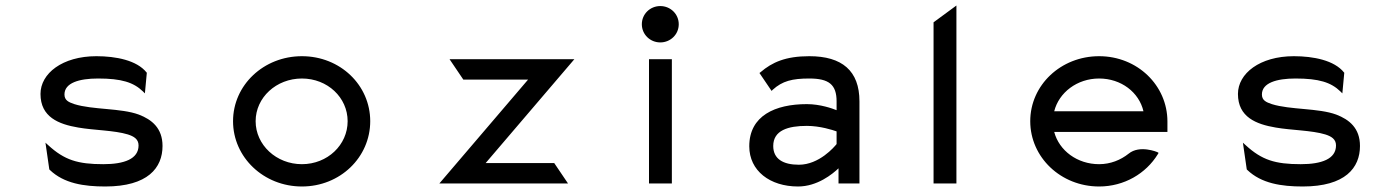

<svg xmlns="http://www.w3.org/2000/svg" viewBox="-20 -666 5083 697"><path d="M161 -49C212 0 285 11 362 11C517 11 570 -57 570 -136C570 -201 531 -232 484 -250C419 -274 317 -267 250 -288C229 -295 214 -302 214 -323C214 -365 267 -381 336 -381C421 -381 465 -367 499 -334L506 -327L513 -402L512 -403C477 -447 401 -462 330 -462C206 -462 127 -399 127 -325C127 -241 193 -215 264 -203C321 -193 395 -193 444 -178C466 -171 483 -161 483 -138C483 -89 431 -70 355 -70C262 -70 214 -85 155 -139L145 -148L159 -51Z M1076 -381C1169 -381 1242 -312 1242 -226C1242 -140 1169 -70 1076 -70C983 -70 908 -140 908 -226C908 -312 983 -381 1076 -381ZM1076 11C1215 11 1324 -95 1324 -226C1324 -357 1215 -462 1076 -462C937 -462 826 -357 826 -226C826 -95 937 11 1076 11Z M1992 -74H1743L2065 -451H1612L1662 -377H1897L1575 0H2042Z M2377 -512C2414 -512 2444 -541 2444 -578C2444 -615 2414 -644 2377 -644C2340 -644 2310 -615 2310 -578C2310 -541 2340 -512 2377 -512ZM2419 -451H2336V0H2419Z M2737 -401 2781 -336 2785 -340C2820 -372 2856 -381 2918 -381C2989 -381 3017 -359 3017 -298V-266C3002 -272 2958 -288 2909 -288C2794 -288 2700 -246 2700 -135C2700 -46 2775 11 2877 11C2947 11 3002 -34 3024 -55V0H3100V-298C3100 -409 3037 -462 2918 -462C2832 -462 2783 -440 2741 -404ZM2787 -136C2787 -193 2841 -209 2909 -209C2957 -209 3003 -194 3017 -189V-143C3009 -133 2954 -68 2880 -68C2823 -68 2787 -89 2787 -136Z M3452 0V-646L3369 -585V0Z M4218 -187V-225C4218 -356 4109 -462 3970 -462C3831 -462 3720 -357 3720 -226C3720 -95 3831 11 3970 11C4061 11 4140 -36 4183 -106L4186 -111L4181 -114C4181 -114 4117 -141 4077 -108C4048 -85 4011 -70 3970 -70C3891 -70 3825 -119 3807 -187ZM3807 -262C3824 -330 3890 -381 3970 -381C4050 -381 4115 -331 4131 -262Z M4508 -49C4559 0 4632 11 4709 11C4864 11 4917 -57 4917 -136C4917 -201 4878 -232 4831 -250C4766 -274 4664 -267 4597 -288C4576 -295 4561 -302 4561 -323C4561 -365 4614 -381 4683 -381C4768 -381 4812 -367 4846 -334L4853 -327L4860 -402L4859 -403C4824 -447 4748 -462 4677 -462C4553 -462 4474 -399 4474 -325C4474 -241 4540 -215 4611 -203C4668 -193 4742 -193 4791 -178C4813 -171 4830 -161 4830 -138C4830 -89 4778 -70 4702 -70C4609 -70 4561 -85 4502 -139L4492 -148L4506 -51Z"/></svg>

Font: Charger Monospace
Style: Regular
Weight: 400
Designer: Jasper
Foundry: Cannot Into Space Fonts
Version: Version 0.980